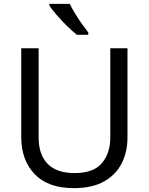

<svg xmlns="http://www.w3.org/2000/svg" viewBox="-20 -964 771 994"><path d="M640 -252Q640 -178 610 -118.5Q580 -59 518.5 -24.5Q457 10 362 10Q229 10 159.5 -62.5Q90 -135 90 -254V-714H180V-251Q180 -164 226.5 -116Q273 -68 367 -68Q464 -68 507.5 -119.5Q551 -171 551 -252V-714H640ZM341 -944Q352 -922 368.5 -894.5Q385 -867 403.5 -841Q422 -815 437 -796V-784H378Q355 -802 326 -830.5Q297 -859 272.5 -887.5Q248 -916 236 -934V-944Z"/></svg>

Font: Noto Sans Samaritan
Style: Regular
Weight: 400
Designer: Monotype Design Team
Foundry: Monotype Imaging Inc.
Version: Version 2.001; ttfautohint (v1.8.4.7-5d5b)